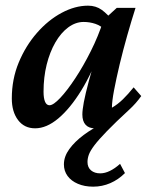

<svg xmlns="http://www.w3.org/2000/svg" viewBox="-20 -454 544 691"><path d="M315.4 217.8Q284.2 217.8 260.3 207.5Q236.3 197.3 223.1 179.2Q210 161.1 210 137.7Q210 109.4 229.5 82.5Q249 55.7 281.2 31.7Q313.5 7.8 350.6 -9.8L373 -5.9Q363.3 -1 349.6 3.4Q335.9 7.8 321.3 7.8Q299.8 7.8 288.1 -4.9Q276.4 -17.6 276.4 -42Q276.4 -57.6 281.7 -86.4Q287.1 -115.2 299.8 -162.6Q312.5 -210 334 -281.2H343.8Q312.5 -193.4 272.5 -128.4Q232.4 -63.5 189.9 -27.8Q147.5 7.8 106.4 7.8Q67.4 7.8 44.9 -22Q22.5 -51.8 22.5 -99.6Q22.5 -168.9 47.4 -229Q72.3 -289.1 112.8 -335.4Q153.3 -381.8 201.7 -407.7Q250 -433.6 296.9 -433.6Q325.2 -433.6 346.2 -418.5Q367.2 -403.3 388.7 -376L359.4 -344.7Q343.8 -361.3 323.2 -368.2Q302.7 -375 281.2 -375Q252 -375 225.6 -355.5Q199.2 -335.9 179.2 -301.3Q159.2 -266.6 147.9 -221.2Q136.7 -175.8 136.7 -124Q136.7 -100.6 142.1 -87.9Q147.5 -75.2 158.2 -75.2Q171.9 -75.2 196.8 -101.6Q221.7 -127.9 251 -172.4Q280.3 -216.8 307.1 -270.5Q334 -324.2 351.6 -378.9L365.2 -393.6L400.4 -425.8H467.8Q453.1 -379.9 438 -326.7Q422.9 -273.4 410.6 -222.2Q398.4 -170.9 390.6 -129.9Q382.8 -88.9 382.8 -66.4Q403.3 -78.1 422.4 -96.7Q441.4 -115.2 460.9 -139.6L488.3 -108.4Q479.5 -95.7 468.3 -83Q457 -70.3 446.3 -60.5Q395.5 -13.7 365.2 17.6Q335 48.8 319.8 68.8Q304.7 88.9 299.8 102.5Q294.9 116.2 294.9 128.9Q294.9 148.4 307.6 159.2Q320.3 169.9 340.8 169.9Q357.4 169.9 375.5 161.1Q393.6 152.3 412.1 135.7L429.7 168.9Q406.2 192.4 377 205.1Q347.7 217.8 315.4 217.8Z"/></svg>

Font: Crimson Pro SemiBold
Style: Italic
Weight: 600
Italic angle: -12°
Designer: Jacques Le Bailly
Foundry: Baron von Fonthausen
Version: Version 1.003